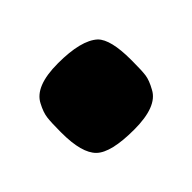

<svg xmlns="http://www.w3.org/2000/svg" viewBox="-60 -271 356 356"><g transform="rotate(-45 118.5 -92.5)"><path d="M195 -165Q212 -148 212 -95V-91Q212 -67 210.5 -55.5Q209 -44 200 -28Q185 1 124.5 1Q64 1 44.5 -18Q25 -37 25 -90V-94Q25 -117 26.5 -129Q28 -141 36 -156Q51 -186 111.5 -186Q172 -186 195 -165Z"/></g></svg>

Font: Fredoka One
Style: Regular
Weight: 400
Version: Version 1.001;April 7, 2020;FontCreator 12.0.0.2522 64-bit